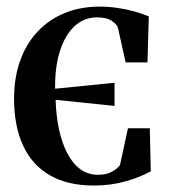

<svg xmlns="http://www.w3.org/2000/svg" viewBox="-20 -548 514 580"><path d="M264 12.5Q184 12.5 130.2 -18.8Q76.5 -50 49.5 -108.8Q22.5 -167.5 22.5 -250Q22.5 -313.5 41 -365Q59.5 -416.5 94 -453Q128.5 -489.5 175.8 -508.8Q223 -528 281 -528Q308 -528 334 -524.2Q360 -520.5 384 -514Q408 -507.5 429.5 -498.5L425.5 -359.5H359.5L336.5 -463Q334.5 -473 318.8 -484.2Q303 -495.5 273 -495.5Q233.5 -495.5 204.8 -468.5Q176 -441.5 160.8 -393Q145.5 -344.5 146.5 -280L326 -298V-228L148 -246.5Q149.5 -198.5 158.2 -157.5Q167 -116.5 183 -85.5Q199 -54.5 222.2 -37.2Q245.5 -20 276.5 -20Q302 -20 319 -29.8Q336 -39.5 342.5 -49.5L366.5 -160.5H432.5L435.5 -30.5Q403 -12.5 358.5 0Q314 12.5 264 12.5Z"/></svg>

Font: Merriweather 120pt SemiBold
Style: Regular
Weight: 600
Version: Version 2.100